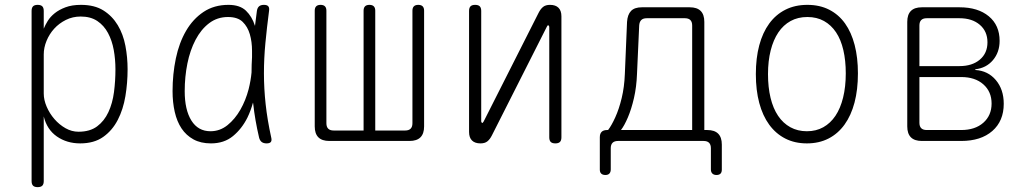

<svg xmlns="http://www.w3.org/2000/svg" viewBox="-20 -580 4240 790"><path d="M135 -560Q148 -560 154 -554Q160 -548 160 -535V-462Q166 -477 176.5 -494Q187 -511 205 -525.5Q223 -540 249.5 -550Q276 -560 313 -560Q369 -560 405.5 -537Q442 -514 464.5 -476.5Q487 -439 496 -391.5Q505 -344 505 -295Q505 -239 496 -184.5Q487 -130 464.5 -86.5Q442 -43 404.5 -16.5Q367 10 310 10Q255 10 214 -18.5Q173 -47 160 -101V165Q160 178 154 184Q148 190 135 190Q122 190 116 184Q110 178 110 165V-535Q110 -548 116 -554Q122 -560 135 -560ZM312 -512Q279 -512 251 -498Q223 -484 203 -462Q183 -440 171.5 -412Q160 -384 160 -356V-195Q160 -169 172 -141Q184 -113 204 -90Q224 -67 249.5 -52.5Q275 -38 303 -38Q350 -38 379.5 -60Q409 -82 426 -118.5Q443 -155 449 -201Q455 -247 455 -295Q455 -336 448 -374.5Q441 -413 424.5 -444Q408 -475 380.5 -493.5Q353 -512 312 -512Z M848 10Q806 10 776 -6.5Q746 -23 727 -51.5Q708 -80 699 -119.5Q690 -159 690 -205Q690 -275 703.5 -339.5Q717 -404 745.5 -453Q774 -502 817.5 -531Q861 -560 920 -560Q967 -560 992 -536Q1017 -512 1029 -474V-472Q1033 -503 1037 -535Q1039 -548 1046 -554Q1053 -560 1066 -560Q1079 -560 1084 -554Q1089 -548 1087 -535Q1078 -466 1072 -403Q1066 -340 1066 -278Q1066 -216 1073 -151.5Q1080 -87 1096 -14Q1099 -2 1094.5 4Q1090 10 1077 10Q1064 10 1056.5 4Q1049 -2 1046 -14Q1029 -87 1022 -152Q1022 -155 1021 -158Q1012 -125 998 -96Q975 -50 938.5 -20Q902 10 848 10ZM846 -40Q885 -40 916 -65Q947 -90 969 -128.5Q991 -167 1003 -213Q1012 -249 1015 -282Q1015 -313 1017 -345V-371Q1017 -408 1008 -439Q999 -470 978.5 -490Q958 -510 918 -510Q874 -510 840.5 -484.5Q807 -459 784.5 -416Q762 -373 751 -318.5Q740 -264 740 -205Q740 -128 767.5 -84Q795 -40 846 -40Z M1335 0Q1305 0 1290 -15Q1275 -30 1275 -60V-536Q1275 -548 1281 -554Q1287 -560 1299 -560Q1311 -560 1317 -554Q1323 -548 1323 -536V-73Q1323 -58 1330.5 -50.5Q1338 -43 1353 -43H1476V-536Q1476 -548 1482 -554Q1488 -560 1500 -560Q1512 -560 1518 -554Q1524 -548 1524 -536V-43H1647Q1662 -43 1669.5 -50.5Q1677 -58 1677 -73V-536Q1677 -548 1683 -554Q1689 -560 1701 -560Q1713 -560 1719 -554Q1725 -548 1725 -536V-60Q1725 -30 1710 -15Q1695 0 1665 0Z M1910 -37V-535Q1910 -548 1916 -554Q1922 -560 1935 -560Q1948 -560 1954 -554Q1960 -548 1960 -535V-80Q1962 -74 1964 -74Q1966 -74 1967 -76L1970 -80L2196 -527Q2204 -543 2214.5 -551.5Q2225 -560 2243 -560Q2266 -560 2278 -548Q2290 -536 2290 -513V-15Q2290 -2 2284 4Q2278 10 2265 10Q2252 10 2246 4Q2240 -2 2240 -15V-470Q2238 -476 2236 -476Q2234 -476 2233 -475L2230 -470L2004 -23Q1996 -7 1985.5 1.5Q1975 10 1957 10Q1934 10 1922 -2Q1910 -14 1910 -37Z M2471 140Q2460 140 2454 134.5Q2448 129 2448 118V-15Q2448 -30 2455.5 -37.5Q2463 -45 2478 -45H2482Q2496 -63 2511.5 -97Q2527 -131 2538 -176.5Q2549 -222 2551 -276L2560 -490Q2562 -520 2576.5 -535Q2591 -550 2621 -550H2818Q2848 -550 2863 -535Q2878 -520 2878 -490V-45H2890Q2920 -45 2935 -30Q2950 -15 2950 15V118Q2950 129 2944.5 134.5Q2939 140 2928 140Q2917 140 2911 134Q2905 128 2905 117V30Q2905 15 2897.5 7.5Q2890 0 2875 0H2523Q2508 0 2500.5 7.5Q2493 15 2493 30V117Q2493 128 2487.5 134Q2482 140 2471 140ZM2828 -475Q2828 -490 2820.5 -497.5Q2813 -505 2798 -505H2641Q2626 -505 2618.5 -497.5Q2611 -490 2610 -475L2601 -276Q2599 -222 2588.5 -176.5Q2578 -131 2563.5 -97Q2549 -63 2535 -45H2828Z M3300 10Q3250 10 3211 -10Q3172 -30 3145 -67Q3118 -104 3104 -156.5Q3090 -209 3090 -275Q3090 -341 3104 -393.5Q3118 -446 3145 -483Q3172 -520 3211.5 -540Q3251 -560 3302 -560Q3353 -560 3392 -540Q3431 -520 3457 -483.5Q3483 -447 3496.5 -395Q3510 -343 3510 -278Q3510 -211 3496 -158Q3482 -105 3455 -67.5Q3428 -30 3389 -10Q3350 10 3300 10ZM3300 -40Q3338 -40 3367.5 -56.5Q3397 -73 3417.5 -103.5Q3438 -134 3449 -178.5Q3460 -223 3460 -278Q3460 -331 3450 -374Q3440 -417 3420 -447Q3400 -477 3370.5 -493.5Q3341 -510 3302 -510Q3263 -510 3233 -493.5Q3203 -477 3182.5 -446.5Q3162 -416 3151 -372.5Q3140 -329 3140 -275Q3140 -221 3150.5 -177.5Q3161 -134 3181.5 -103.5Q3202 -73 3232 -56.5Q3262 -40 3300 -40Z M3773 0Q3743 0 3728 -15Q3713 -30 3713 -60V-490Q3713 -520 3728 -535Q3743 -550 3773 -550H3928Q4004 -550 4048.5 -513Q4093 -476 4093 -412Q4093 -365 4065.5 -332.5Q4038 -300 3993 -295V-292Q4045 -289 4077.5 -250.5Q4110 -212 4110 -153Q4110 -82 4063 -41Q4016 0 3935 0ZM3763 -263V-75Q3763 -60 3770.5 -52.5Q3778 -45 3793 -45H3935Q3992 -45 4026 -75Q4060 -105 4060 -154Q4060 -203 4026 -233Q3992 -263 3935 -263ZM3793 -505Q3778 -505 3770.5 -497.5Q3763 -490 3763 -475V-308H3928Q3980 -308 4011.5 -334.5Q4043 -361 4043 -406Q4043 -451 4011.5 -478Q3980 -505 3928 -505Z"/></svg>

Font: Maple Mono NL Thin
Style: Regular
Weight: 250
Monospace: yes
Designer: subframe7536
Version: Version 7.000